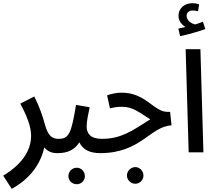

<svg xmlns="http://www.w3.org/2000/svg" viewBox="-51 -960 1365 1210"><path d="M23 230C138 167 205 74 228 -31C248 -7 274 5 307 5C348 5 364 -15 364 -42C364 -68 349 -85 317 -85C278 -85 251 -104 232 -176C218 -226 199 -286 165 -352L77 -307C120 -226 145 -162 145 -103C145 -34 110 63 -31 147Z M307 5C344 5 407 3 449 -63C471 -17 514 5 581 5C622 5 637 -15 637 -42C637 -68 623 -85 591 -85C517 -85 495 -121 495 -164C495 -198 507 -249 514 -284L428 -299C398 -114 382 -85 317 -85ZM433 201C461 201 484 178 484 150C484 121 461 97 433 97C403 97 380 121 380 150C380 178 403 201 433 201Z M581 5C837 5 895 -163 1030 -170L1021 -255H1005C917 -255 869 -376 716 -376C685 -376 653 -370 624 -359L642 -277C667 -283 685 -287 718 -287C786 -287 826 -252 896 -208C781 -135 713 -85 590 -85ZM802 198C830 198 853 174 853 146C853 118 830 93 802 93C773 93 749 118 749 146C749 174 773 198 802 198Z M1084 -732C1135 -743 1200 -761 1243 -777L1228 -823C1214 -817 1197 -812 1179 -806C1158 -810 1125 -829 1125 -861C1125 -880 1138 -894 1164 -894C1175 -894 1186 -891 1197 -889L1204 -932C1191 -938 1174 -940 1162 -940C1115 -940 1074 -911 1074 -860C1074 -828 1095 -803 1118 -790C1106 -787 1093 -784 1073 -780ZM1138 0H1231L1212 -650H1119Z"/></svg>

Font: Noto Sans Arabic UI XCn Md
Style: Regular
Weight: 500
Width: 2
Designer: Monotype Design Team, Nadine Chahine and Nizar Qandah
Foundry: Monotype Imaging Inc.
Version: Version 2.010